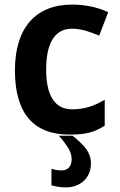

<svg xmlns="http://www.w3.org/2000/svg" viewBox="-20 -576 524 836"><path d="M436 -142C395 -117 352 -100 294 -100C218 -100 181 -161 181 -273C181 -388 218 -451 294 -451C338 -451 374 -436 412 -421L451 -523C404 -545 350 -556 294 -556C133 -556 45 -452 45 -270C45 -81 127 10 282 10C352 10 390 1 436 -29ZM204 159V231C226 237 247 240 267 240C328 240 376 200 376 136C376 102 362 80 345 60C335 49 319 33 296 15H236C251 31 263 47 273 62C286 81 292 99 292 118C292 148 275 166 249 166C234 166 220 164 204 159Z"/></svg>

Font: Passageway
Style: Light
Weight: 700
Foundry: Ascender Corporation
Version: Version 1.11